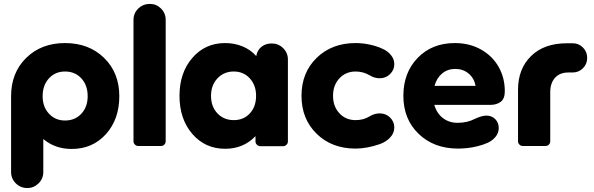

<svg xmlns="http://www.w3.org/2000/svg" viewBox="-20 -739 3006 972"><path d="M309.1 -377Q259.3 -377 227.5 -342Q195.8 -307.1 195.8 -252Q195.8 -198.2 227.8 -163.6Q259.8 -128.9 309.1 -128.9Q359.9 -128.9 391.8 -163.3Q423.8 -197.8 423.8 -252Q423.8 -307.6 391.8 -342.3Q359.9 -377 309.1 -377ZM36.1 131.8V-252Q36.1 -370.6 112.5 -445.8Q189 -521 309.1 -521Q430.2 -521 507.1 -445.8Q584 -370.6 584 -252Q584 -135.3 516.4 -60.1Q448.7 15.1 342.8 15.1Q258.8 15.1 199.2 -35.2V131.8Q199.2 165.5 175.3 189.2Q151.4 212.9 118.2 212.9Q84 212.9 60.1 189.2Q36.1 165.5 36.1 131.8Z M655.8 -23.9V-638.2Q655.8 -671.9 679.9 -695.6Q704.1 -719.2 738.8 -719.2Q772 -719.2 795.4 -695.6Q818.8 -671.9 818.8 -638.2V-23.9Q818.8 -14.2 812 -7.1Q805.2 0 795.9 0H679.7Q669.9 0 662.8 -7.1Q655.8 -14.2 655.8 -23.9Z M1437.5 -438V-22.9Q1437.5 -13.2 1430.4 -6.1Q1423.3 1 1413.6 1H1297.4Q1288.1 1 1280.8 -6.1Q1273.4 -13.2 1273.4 -22.9V-49.8Q1212.4 14.2 1119.6 14.2Q1018.6 14.2 953.6 -61Q888.7 -136.2 888.7 -253.9Q888.7 -370.6 953.6 -445.8Q1018.6 -521 1119.6 -521Q1167.5 -521 1208.5 -503.9Q1249.5 -486.8 1277.3 -455.1Q1281.7 -483.9 1303 -501.5Q1324.2 -519 1355.5 -519Q1389.2 -519 1413.3 -495.4Q1437.5 -471.7 1437.5 -438ZM1276.4 -253.9Q1276.4 -307.6 1244.6 -342.3Q1212.9 -377 1163.6 -377Q1113.3 -377 1080.8 -342.3Q1048.3 -307.6 1048.3 -253.9Q1048.3 -199.2 1080.8 -165Q1113.3 -130.9 1163.6 -130.9Q1213.4 -130.9 1244.9 -165Q1276.4 -199.2 1276.4 -253.9Z M1780.3 -521Q1800.8 -521 1824.5 -518.1Q1848.1 -515.1 1875.7 -507.3Q1903.3 -499.5 1925 -488Q1946.8 -476.6 1961.4 -457.3Q1976.1 -438 1976.1 -414.1Q1976.1 -385.3 1954.8 -364Q1933.6 -342.8 1902.3 -342.8Q1875.5 -342.8 1851.1 -357.9Q1818.8 -377 1780.3 -377Q1730.5 -377 1698.2 -342.3Q1666 -307.6 1666 -253.9Q1666 -200.2 1698.2 -165.5Q1730.5 -130.9 1780.3 -130.9Q1820.3 -130.9 1851.1 -149.9Q1875.5 -165 1902.3 -165Q1933.6 -165 1954.8 -144Q1976.1 -123 1976.1 -94.2Q1976.1 -64.9 1954.8 -42.5Q1933.6 -20 1900.9 -8.8Q1868.2 2.4 1837.6 7.8Q1807.1 13.2 1780.3 13.2Q1659.7 13.2 1583 -61.8Q1506.3 -136.7 1506.3 -253.9Q1506.3 -371.1 1583 -446Q1659.7 -521 1780.3 -521Z M2461.9 -208H2178.7Q2190.9 -165.5 2222.2 -141.4Q2253.4 -117.2 2296.9 -117.2Q2345.7 -117.2 2383.8 -137.2Q2419.4 -153.8 2441.9 -153.8Q2469.2 -153.8 2487.1 -136Q2504.9 -118.2 2504.9 -90.8Q2504.9 -66.4 2489.3 -47.1Q2473.6 -27.8 2450.4 -16.8Q2427.2 -5.9 2397.9 1.2Q2368.7 8.3 2344.5 10.7Q2320.3 13.2 2298.8 13.2Q2176.8 13.2 2099.4 -61.3Q2022 -135.7 2022 -253.9Q2022 -371.1 2094.5 -446Q2167 -521 2282.7 -521Q2356.4 -521 2414.3 -488.8Q2472.2 -456.5 2503.9 -401.1Q2535.6 -345.7 2535.6 -276.9Q2535.6 -239.3 2514.9 -223.6Q2494.1 -208 2461.9 -208ZM2284.7 -390.1Q2246.6 -390.1 2218.8 -367.4Q2190.9 -344.7 2179.7 -304.2H2387.7Q2380.4 -343.3 2352.3 -366.7Q2324.2 -390.1 2284.7 -390.1Z M2850.6 -520H2879.4Q2910.2 -520 2931.4 -498.3Q2952.6 -476.6 2952.6 -445.8Q2952.6 -415 2931.2 -393.6Q2909.7 -372.1 2879.4 -372.1H2858.4Q2813.5 -372.1 2789.6 -345Q2765.6 -317.9 2765.6 -272.9V-23.9Q2765.6 -14.2 2758.8 -7.1Q2752 0 2742.7 0H2626.5Q2616.7 0 2609.6 -7.1Q2602.5 -14.2 2602.5 -23.9V-284.2Q2602.5 -390.6 2668.5 -455.3Q2734.4 -520 2850.6 -520Z"/></svg>

Font: LT Saeada
Style: Bold
Weight: 700
Designer: Daniel Lyons
Foundry: LyonsType
Version: Version 1.001